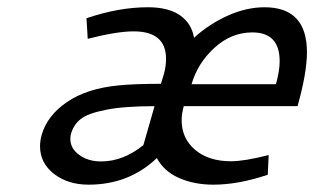

<svg xmlns="http://www.w3.org/2000/svg" viewBox="-20 -499 866 529"><path d="M175.8 -130.9Q173.8 -124.5 173.8 -116.2Q173.8 -89.8 198.5 -72Q223.1 -54.2 258.3 -54.2Q319.3 -54.2 375 -99.1L405.8 -206.5Q322.3 -206.5 272 -196.5Q221.7 -186.5 202.4 -171.1Q183.1 -155.8 175.8 -130.9ZM675.3 -409.7Q617.7 -409.7 571.3 -367.7Q524.9 -325.7 507.8 -267.1H740.2Q750.5 -303.2 750.5 -330.6Q750.5 -409.7 675.3 -409.7ZM218.3 -448.7Q306.6 -479 387.7 -479Q444.3 -479 476.1 -456.8Q507.8 -434.6 514.6 -395Q556.6 -433.1 607.9 -456.1Q659.2 -479 709 -479Q825.7 -479 825.7 -355Q825.7 -298.3 799.8 -206.5H486.3Q480.5 -186 480.5 -167.5Q480.5 -117.7 517.6 -86.2Q554.7 -54.7 616.7 -54.7Q653.3 -54.7 720.2 -71.8L717.8 -17.6Q637.2 9.8 567.9 9.8Q515.6 9.8 473.9 -8.3Q432.1 -26.4 412.1 -63.5Q335.4 9.8 224.1 9.8Q167 9.8 128.7 -20Q90.3 -49.8 90.3 -96.2Q90.3 -110.8 94.7 -127Q109.9 -180.7 164.8 -218Q219.7 -255.4 306.6 -263.7Q350.1 -268.1 423.3 -268.1L430.7 -292Q437.5 -314.9 437.5 -336.9Q437.5 -412.6 348.1 -412.6Q302.7 -412.6 221.7 -392.1Z"/></svg>

Font: Cantarell
Style: Italic
Weight: 400
Italic angle: -16°
Designer: Dave Crossland
Version: Version 1.004